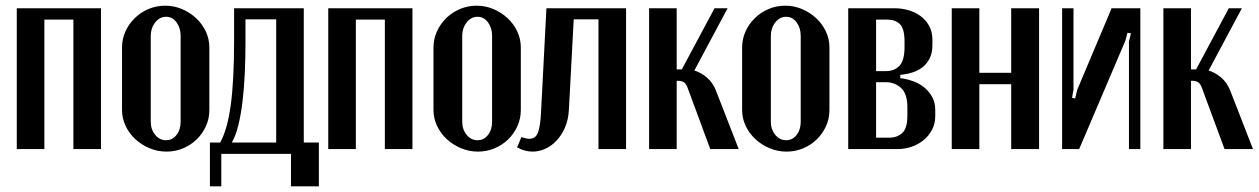

<svg xmlns="http://www.w3.org/2000/svg" viewBox="-20 -524 4425 675"><path d="M335 -495V0H238V-455H136V0H39V-495Z M561 -504Q592 -504 620 -492Q648 -480 669.5 -460Q691 -440 703.5 -413.5Q716 -387 716 -357V-137Q716 -107 704 -80.5Q692 -54 671.5 -34Q651 -14 623.5 -2.5Q596 9 565 9Q534 9 505.5 -3Q477 -15 455.5 -35Q434 -55 421.5 -81.5Q409 -108 409 -137V-357Q409 -387 421 -413.5Q433 -440 454 -460.5Q475 -481 502.5 -492.5Q530 -504 561 -504ZM564 -465Q541 -465 525.5 -445Q510 -425 510 -398V-96Q510 -69 525.5 -50Q541 -31 564 -31Q586 -31 600.5 -49.5Q615 -68 615 -96V-398Q615 -426 600.5 -445.5Q586 -465 564 -465Z M718 131V-23H754Q779 -67 791 -153Q803 -239 803 -384V-495H1048V-23H1101V131H1003V17H758V131ZM951 -23V-456H843V-373Q843 -317 840.5 -264.5Q838 -212 832.5 -166.5Q827 -121 818 -84Q809 -47 795 -23Z M1430 -495V0H1333V-455H1231V0H1134V-495Z M1656 -504Q1687 -504 1715 -492Q1743 -480 1764.5 -460Q1786 -440 1798.5 -413.5Q1811 -387 1811 -357V-137Q1811 -107 1799 -80.5Q1787 -54 1766.5 -34Q1746 -14 1718.5 -2.5Q1691 9 1660 9Q1629 9 1600.5 -3Q1572 -15 1550.5 -35Q1529 -55 1516.5 -81.5Q1504 -108 1504 -137V-357Q1504 -387 1516 -413.5Q1528 -440 1549 -460.5Q1570 -481 1597.5 -492.5Q1625 -504 1656 -504ZM1659 -465Q1636 -465 1620.5 -445Q1605 -425 1605 -398V-96Q1605 -69 1620.5 -50Q1636 -31 1659 -31Q1681 -31 1695.5 -49.5Q1710 -68 1710 -96V-398Q1710 -426 1695.5 -445.5Q1681 -465 1659 -465Z M1813 -42Q1830 -36 1841 -36Q1864 -36 1872 -60Q1880 -84 1882 -128L1901 -495H2181V0H2084V-456H1997L1980 -138Q1978 -102 1966 -75Q1954 -48 1936 -29Q1918 -10 1896 -0.5Q1874 9 1853 9Q1824 9 1798 -6Z M2396 -219Q2391 -231 2383 -235.5Q2375 -240 2362 -240H2359V0H2262V-495H2359V-280H2377L2492 -495H2538L2421 -276Q2443 -270 2465 -251.5Q2487 -233 2498 -203L2577 0H2477Z M2741 -504Q2772 -504 2800 -492Q2828 -480 2849.5 -460Q2871 -440 2883.5 -413.5Q2896 -387 2896 -357V-137Q2896 -107 2884 -80.5Q2872 -54 2851.5 -34Q2831 -14 2803.5 -2.5Q2776 9 2745 9Q2714 9 2685.5 -3Q2657 -15 2635.5 -35Q2614 -55 2601.5 -81.5Q2589 -108 2589 -137V-357Q2589 -387 2601 -413.5Q2613 -440 2634 -460.5Q2655 -481 2682.5 -492.5Q2710 -504 2741 -504ZM2744 -465Q2721 -465 2705.5 -445Q2690 -425 2690 -398V-96Q2690 -69 2705.5 -50Q2721 -31 2744 -31Q2766 -31 2780.5 -49.5Q2795 -68 2795 -96V-398Q2795 -426 2780.5 -445.5Q2766 -465 2744 -465Z M3258 -366Q3258 -337 3248 -318Q3238 -299 3223 -287.5Q3208 -276 3190 -270Q3172 -264 3155 -262L3145 -261V-249L3155 -248Q3173 -245 3193 -237.5Q3213 -230 3229.5 -216.5Q3246 -203 3257 -183.5Q3268 -164 3268 -137V-116Q3268 -89 3256.5 -67.5Q3245 -46 3226.5 -31Q3208 -16 3184.5 -8Q3161 0 3136 0H2962V-495H3126Q3149 -495 3172.5 -488.5Q3196 -482 3215 -468.5Q3234 -455 3246 -434Q3258 -413 3258 -384ZM3095 -274Q3124 -274 3142 -292.5Q3160 -311 3160 -359V-377Q3160 -424 3143.5 -439.5Q3127 -455 3101 -455H3060V-274ZM3170 -147Q3170 -195 3147.5 -215Q3125 -235 3095 -235H3060V-40H3108Q3133 -40 3151.5 -56Q3170 -72 3170 -118Z M3423 -495V-268H3535V-495H3633V0H3535V-228H3423V0H3326V-495Z M3989 -495V0H3949V-378L3956 -407L3944 -409L3936 -380L3774 0H3714V-495H3754V-209L3749 -180L3760 -178L3767 -208L3888 -495Z M4204 -219Q4199 -231 4191 -235.5Q4183 -240 4170 -240H4167V0H4070V-495H4167V-280H4185L4300 -495H4346L4229 -276Q4251 -270 4273 -251.5Q4295 -233 4306 -203L4385 0H4285Z"/></svg>

Font: Moniqa Paragraph
Style: Bold
Weight: 700
Designer: Rajesh Rajput
Foundry: Rajesh Rajput
Version: Version 1.000